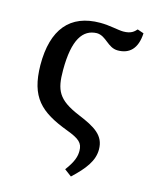

<svg xmlns="http://www.w3.org/2000/svg" viewBox="-116 -642 759 935"><g transform="rotate(15 263.5 -175.0)"><path d="M48 -273C50 -111 113 -53 256 1C320 25 340 42 340 82C340 110 332 138 296 186L332 213C394 155 430 108 430 51C430 -20 379 -50 292 -86C180 -133 161 -176 161 -278C161 -433 204 -492 274 -494C322 -493 342 -439 393 -439C451 -439 489 -473 493 -552L461 -563C449 -550 435 -535 395 -535C370 -535 325 -547 277 -547C125 -547 47 -453 48 -273Z"/></g></svg>

Font: Noto Serif Medium
Style: Regular
Weight: 500
Designer: Monotype Design Team
Foundry: Monotype Imaging Inc.
Version: Version 2.013